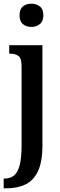

<svg xmlns="http://www.w3.org/2000/svg" viewBox="-30 -781 327 1041"><path d="M140 -635Q113 -635 94.5 -650Q76 -665 76 -698Q76 -732 94.5 -746.5Q113 -761 140 -761Q166 -761 185.5 -746.5Q205 -732 205 -698Q205 -665 185.5 -650Q166 -635 140 -635ZM-10 240V187H-4Q25 187 45.5 171Q66 155 76.5 115Q87 75 87 6V-423Q87 -466 69.5 -478Q52 -490 26 -490H20V-536H200V8Q200 97 175.5 148Q151 199 107 219.5Q63 240 6 240Z"/></svg>

Font: Noto Serif Tamil ExtraCondensed SemiBold
Style: Italic
Weight: 600
Width: 2
Italic angle: -12°
Designer: Indian Type Foundry, Tom Grace, and the Monotype Design Team
Foundry: Monotype Imaging Inc.
Version: Version 2.003; ttfautohint (v1.8.4.7-5d5b)